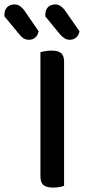

<svg xmlns="http://www.w3.org/2000/svg" viewBox="-100 -843 394 869"><path d="M190 -2Q183 1 169.5 3.5Q156 6 141 6Q110 6 96.5 -5.5Q83 -17 83 -44V-607Q91 -609 104.5 -611.5Q118 -614 133 -614Q162 -614 176 -603Q190 -592 190 -564ZM-80 -769V-774Q-80 -799 -67 -811Q-54 -823 -35 -823Q-20 -823 -9 -815Q2 -807 10 -796L75 -701Q70 -681 58.5 -672Q47 -663 31 -663Q17 -663 6.5 -669.5Q-4 -676 -12 -687ZM105 -769V-774Q105 -799 117.5 -811Q130 -823 150 -823Q164 -823 175 -815Q186 -807 194 -796L260 -701Q255 -681 243.5 -672Q232 -663 216 -663Q202 -663 191.5 -670Q181 -677 172 -687Z"/></svg>

Font: Baloo 2 Latin Medium
Style: Regular
Weight: 500
Designer: Sarang Kulkarni and Ek Type
Foundry: Ek Type
Version: Version 1.001